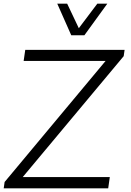

<svg xmlns="http://www.w3.org/2000/svg" viewBox="-26 -1020 707 1040"><path d="M359.9 -829.1 284.2 -1000H337.9L400.9 -867.2L501 -1000H555.2L431.2 -829.1ZM568.8 -61 560.1 0H-5.9L-1 -34.2L545.9 -689.9H102.1L110.8 -750H648.9L644 -715.8L97.2 -61Z"/></svg>

Font: Oakes Grotesk
Style: Light Italic
Weight: 300
Designer: Samuel Oakes
Foundry: Samuel Oakes
Version: Version 1.0 | wf-rip DC20170320